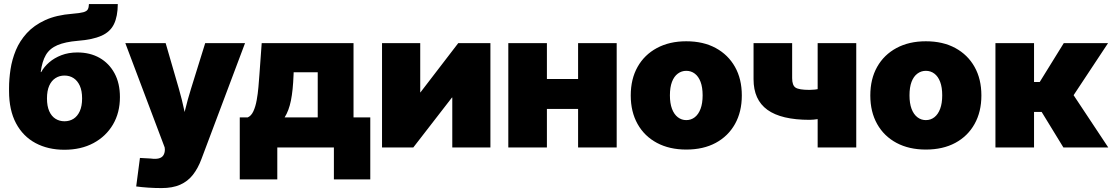

<svg xmlns="http://www.w3.org/2000/svg" viewBox="-20 -748 5642 974"><path d="M306.6 11.7Q223.6 11.7 160.2 -22.2Q96.7 -56.2 61.3 -122.6Q25.9 -189 25.9 -286.1V-300.8Q25.9 -346.7 33.4 -396.5Q41 -446.3 60.5 -493.4Q80.1 -540.5 116.2 -580.1Q152.3 -619.6 209 -645.8Q265.6 -671.9 347.7 -678.2Q385.3 -681.2 402.8 -686Q420.4 -690.9 425.5 -700.7Q430.7 -710.4 431.2 -727.5H577.6Q577.1 -664.6 558.1 -625.5Q539.1 -586.4 494.9 -566.7Q450.7 -546.9 375 -541Q310.5 -535.6 271.2 -518.8Q231.9 -502 212.6 -469Q193.4 -436 186.5 -382.3H189Q203.6 -409.2 229.5 -431.6Q255.4 -454.1 291.5 -468Q327.6 -481.9 372.6 -481.9Q436.5 -481.9 484.9 -454.6Q533.2 -427.2 560.8 -376.5Q588.4 -325.7 588.4 -255.4Q588.4 -176.3 553 -116.2Q517.6 -56.2 454.3 -22.2Q391.1 11.7 306.6 11.7ZM307.1 -132.8Q333 -132.8 353 -145.5Q373 -158.2 384.8 -184.1Q396.5 -210 396.5 -248.5Q396.5 -287.6 384.8 -313.2Q373 -338.9 353 -351.8Q333 -364.7 307.1 -364.7Q281.7 -364.7 261.5 -351.8Q241.2 -338.9 229.7 -313.2Q218.3 -287.6 218.3 -248.5Q218.3 -210 229.7 -184.1Q241.2 -158.2 261.5 -145.5Q281.7 -132.8 307.1 -132.8Z M670.9 197.8 689.9 53.2 744.6 56.2Q769 59.6 784.9 55.7Q800.8 51.8 808.3 40.5Q815.9 29.3 816.4 11.7L815.4 0L615.7 -529.3H820.3L887.7 -296.9Q903.3 -242.7 914.8 -188Q926.3 -133.3 939.5 -73.7H892.6Q905.3 -133.3 918.7 -188.5Q932.1 -243.7 948.7 -296.9L1021 -529.3H1223.1L1002 58.6Q984.4 106 958.5 138.9Q932.6 171.9 894 189Q855.5 206.1 799.3 206.1Q766.1 206.1 732.7 203.9Q699.2 201.7 670.9 197.8Z M1196.3 162.1V-152.3H1236.3Q1254.4 -159.7 1265.4 -183.6Q1276.4 -207.5 1282.2 -240Q1288.1 -272.5 1291 -306.6Q1293.9 -340.8 1295.9 -368.2L1307.6 -529.3H1773.4V-152.3H1858.4V162.1H1673.8V0H1386.7V162.1ZM1423.8 -152.3H1591.8V-381.3H1469.7L1469.2 -368.2Q1466.3 -289.6 1455.8 -237.8Q1445.3 -186 1423.8 -152.3Z M2467.8 0H2274.4V-253.4H2272.9L2076.7 0H1918V-529.3H2111.8V-279.3H2112.8L2304.7 -529.3H2467.8Z M2970.2 -347.2V-195.3H2696.8V-347.2ZM2754.4 -529.3V0H2558.6V-529.3ZM3108.4 -529.3V0H2912.6V-529.3Z M3461.4 10.7Q3376 10.7 3312.5 -23.2Q3249 -57.1 3214.4 -118.9Q3179.7 -180.7 3179.7 -263.7Q3179.7 -347.2 3214.4 -408.7Q3249 -470.2 3312.5 -504.4Q3376 -538.6 3461.4 -538.6Q3547.9 -538.6 3610.8 -504.4Q3673.8 -470.2 3708.5 -408.7Q3743.2 -347.2 3743.2 -263.7Q3743.2 -180.7 3708.5 -118.9Q3673.8 -57.1 3610.8 -23.2Q3547.9 10.7 3461.4 10.7ZM3461.4 -138.7Q3485.8 -138.7 3504.6 -153.3Q3523.4 -168 3533.9 -196Q3544.4 -224.1 3544.4 -264.2Q3544.4 -305.2 3533.9 -332.8Q3523.4 -360.4 3504.6 -374.5Q3485.8 -388.7 3461.4 -388.7Q3437.5 -388.7 3418.5 -374.5Q3399.4 -360.4 3388.9 -332.8Q3378.4 -305.2 3378.4 -264.2Q3378.4 -224.1 3388.9 -196Q3399.4 -168 3418.5 -153.3Q3437.5 -138.7 3461.4 -138.7Z M4086.9 -140.1Q3943.4 -140.1 3873 -190.9Q3802.7 -241.7 3802.7 -346.2V-529.3H3998.5V-351.6Q3998.5 -314.9 4015.9 -303.5Q4033.2 -292 4086.9 -292Q4112.8 -292 4144 -298.3Q4175.3 -304.7 4215.8 -318.4V-166.5Q4207 -161.1 4183.1 -154.8Q4159.2 -148.4 4132.3 -144.3Q4105.5 -140.1 4086.9 -140.1ZM4127.9 0V-529.3H4323.7V0Z M4676.8 10.7Q4591.3 10.7 4527.8 -23.2Q4464.4 -57.1 4429.7 -118.9Q4395 -180.7 4395 -263.7Q4395 -347.2 4429.7 -408.7Q4464.4 -470.2 4527.8 -504.4Q4591.3 -538.6 4676.8 -538.6Q4763.2 -538.6 4826.2 -504.4Q4889.2 -470.2 4923.8 -408.7Q4958.5 -347.2 4958.5 -263.7Q4958.5 -180.7 4923.8 -118.9Q4889.2 -57.1 4826.2 -23.2Q4763.2 10.7 4676.8 10.7ZM4676.8 -138.7Q4701.2 -138.7 4720 -153.3Q4738.8 -168 4749.3 -196Q4759.8 -224.1 4759.8 -264.2Q4759.8 -305.2 4749.3 -332.8Q4738.8 -360.4 4720 -374.5Q4701.2 -388.7 4676.8 -388.7Q4652.8 -388.7 4633.8 -374.5Q4614.7 -360.4 4604.2 -332.8Q4593.8 -305.2 4593.8 -264.2Q4593.8 -224.1 4604.2 -196Q4614.7 -168 4633.8 -153.3Q4652.8 -138.7 4676.8 -138.7Z M5029.8 0V-529.3H5225.6V-332H5254.4L5376.5 -529.3H5601.1L5426.3 -265.1L5602.1 0H5374.5L5264.2 -180.2H5225.6V0Z"/></svg>

Font: Inter 24pt Black
Style: Regular
Weight: 900
Designer: Rasmus Andersson
Foundry: rsms
Version: Version 4.001;git-66647c0bb